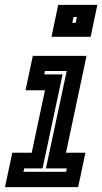

<svg xmlns="http://www.w3.org/2000/svg" viewBox="-30 -770 420 790"><path d="M182 -618.5 209.5 -750H370.5L343 -618.5ZM267.5 -676H281.5L286.5 -700H272.5ZM-9.5 0 20.5 -141.5H100.5L155 -398.5H75L105 -540H326L241.5 -141.5H321.5L291.5 0ZM66.5 -63H242L245 -77H159L244.5 -478H155L152 -464H227.5L145 -77H69.5Z"/></svg>

Font: Tourney Condensed Regular
Style: Bold Italic
Weight: 700
Width: 3
Italic angle: -12°
Designer: Tyler Finck
Foundry: Etcetera Type Co
Version: Version 1.010; ttfautohint (v1.8.3)